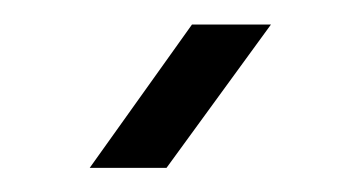

<svg xmlns="http://www.w3.org/2000/svg" viewBox="-20 -779 296 159"><path d="M54.3 -640 139 -758.7H204.4L117.9 -640Z"/></svg>

Font: Big Shoulders Stencil Text SC Thin
Style: Regular
Weight: 100
Designer: Patric King
Foundry: XO Type Co
Version: Version 2.001